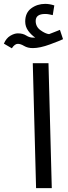

<svg xmlns="http://www.w3.org/2000/svg" viewBox="-97 -970 352 990"><path d="M89 0 72 -644H153L170 0ZM-5 -744Q9 -744 27.5 -733Q46 -722 72 -722Q109 -722 160.5 -741Q212 -760 228 -768L212 -816Q199 -811 185.5 -805.5Q172 -800 156 -794Q137 -796 112 -814Q87 -832 87 -862Q87 -898 136 -898Q147 -898 156 -896Q165 -894 175 -892L183 -942Q159 -950 136 -950Q95 -950 64 -927Q33 -904 33 -859Q33 -832 49 -810.5Q65 -789 85 -776Q81 -776 73 -776Q55 -776 38 -787Q21 -798 -5 -798Q-23 -798 -44 -785.5Q-65 -773 -77 -745L-36 -721Q-21 -744 -5 -744Z"/></svg>

Font: Noto Sans Arabic
Style: Regular
Weight: 400
Designer: Nadine Chahine - Monotype Design Team
Foundry: Monotype Imaging Inc.
Version: Version 1.902